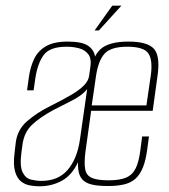

<svg xmlns="http://www.w3.org/2000/svg" viewBox="-20 -651 593 674"><path d="M118 3Q103 3 85.5 0Q68 -3 54 -14Q40 -25 33 -48.5Q26 -72 31 -113L35 -148Q40 -195 75 -225.5Q110 -256 159 -280Q201 -301 230 -318Q259 -335 275 -351.5Q291 -368 293 -386L297 -414Q302 -445 290 -460.5Q278 -476 257.5 -481.5Q237 -487 214 -487Q155 -487 133.5 -458Q112 -429 104 -376L98 -334H75L81 -378Q86 -415 99.5 -443.5Q113 -472 141 -488.5Q169 -505 217 -505Q268 -505 289 -490.5Q310 -476 313.5 -453Q317 -430 313 -403L265 -58L256 -86Q234 -37 198 -17Q162 3 118 3ZM125 -16Q184 -16 217 -54Q250 -92 260 -157L286 -338Q268 -316 234.5 -299Q201 -282 166 -264Q120 -239 92.5 -213Q65 -187 59 -144L55 -114Q49 -67 59.5 -46Q70 -25 89 -20.5Q108 -16 125 -16ZM359 2Q325 2 303 -3Q281 -8 269 -21Q257 -34 254.5 -58.5Q252 -83 257 -121L294 -385Q304 -453 333.5 -479Q363 -505 431 -505Q498 -505 520.5 -479.5Q543 -454 533 -385L516 -262H300L280 -119Q275 -79 279 -57Q283 -35 302.5 -26.5Q322 -18 361 -18Q400 -18 422.5 -27.5Q445 -37 456.5 -60.5Q468 -84 473 -126L479 -172H503L497 -128Q492 -89 482 -64Q472 -39 456.5 -24.5Q441 -10 417 -4Q393 2 359 2ZM302 -281H494L509 -384Q517 -438 501.5 -462.5Q486 -487 427 -487Q369 -487 347 -462.5Q325 -438 317 -384ZM312 -544 374 -631H406L327 -544Z"/></svg>

Font: Alumni Sans Thin Thin
Style: Italic
Weight: 250
Italic angle: -8°
Version: Version 1.016